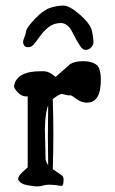

<svg xmlns="http://www.w3.org/2000/svg" viewBox="-20 -673 411 687"><path d="M98.9 -512C103.9 -517 111.3 -526.6 121.1 -540.8C130.9 -554.9 141.8 -566.7 154.1 -576.2C166.3 -585.6 180.7 -590.4 197.3 -590.6C213.9 -590.7 227.6 -580.1 238.5 -558.6C249.4 -537.1 258.4 -521 265.4 -510.3C272.4 -499.5 279.5 -494.2 286.9 -494.4C294.2 -494.5 300.6 -497.5 306.2 -503.2C311.7 -508.9 314.5 -515.6 314.5 -523.4C314.5 -531.2 312.7 -543.8 309.3 -561C305.9 -578.3 291.6 -598 266.4 -620.1C241.1 -642.3 221 -653.2 206.1 -653.1C191.1 -652.9 175.5 -650.1 159.2 -644.8C142.9 -639.4 124.9 -626.4 105.2 -605.7C85.5 -585 75 -570.6 73.7 -562.3C72.4 -554 70.2 -546.2 67.1 -539.1C64 -531.9 62.5 -526.4 62.5 -522.5C62.5 -518.6 63.8 -514.5 66.4 -510.3C69 -506 73.8 -504 80.8 -504.2C87.8 -504.3 93.8 -506.9 98.9 -512ZM140.6 -213.4C141.6 -251.1 145.5 -278.6 152.3 -295.9C151.7 -260.4 151.4 -224.8 151.4 -189C151.4 -153.2 151.7 -117.4 152.3 -81.5C147.5 -88.7 144.4 -95.7 143.1 -102.5ZM223.6 -332H232.4C235 -332 242.2 -327.6 253.9 -318.8C265.6 -310.1 278 -305.7 291 -305.7C324.2 -305.7 340.8 -332.7 340.8 -386.7C340.8 -416 335.1 -434.6 323.7 -442.4C312.3 -450.2 297 -454.1 277.6 -454.1C258.2 -454.1 243.2 -450.8 232.4 -444.3H231.9L179.2 -397.9L166.5 -407.2C156.1 -414.4 146.5 -418 137.7 -418H124C76.5 -418 46.7 -405.4 34.7 -380.4C31.7 -373.9 30.3 -368.3 30.3 -363.8C30.3 -359.2 34.7 -352.1 43.7 -342.5C52.7 -332.9 62.2 -328.1 72.3 -328.1H79.1V-74.2L61.5 -58.1C50.5 -48 44.9 -39.4 44.9 -32.2V-30.8L45.4 -29.8C50.9 -19.4 62.3 -12.8 79.3 -10C96.4 -7.2 107.8 -5.9 113.5 -5.9C119.2 -5.9 127.9 -7.3 139.6 -10.3C144.2 -11.6 150.1 -12.2 157.2 -12.2C168.3 -12.2 182.5 -10.7 199.7 -7.8H200.7C205.2 -7.8 207.5 -15.5 207.5 -30.8L207 -37.1C206.7 -38.1 206.1 -39.2 205.3 -40.5C204.5 -41.8 203.7 -43.1 202.9 -44.2C202.1 -45.3 196.9 -49 187.5 -55.2C178.1 -61.4 171.9 -65.4 168.9 -67.4C170.2 -109 170.9 -150.7 170.9 -192.4C170.9 -234 170.2 -276 168.9 -318.4C184.6 -330.7 195.3 -336.9 201.2 -336.9Z"/></svg>

Font: Drukaatie burti
Style: Regular
Weight: 400
Version: Version 0.14.4